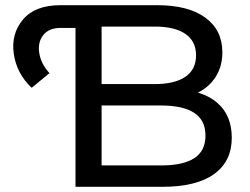

<svg xmlns="http://www.w3.org/2000/svg" viewBox="-20 -720 964 740"><path d="M271 -700H585.7Q706 -700 771.5 -651.9Q837 -603.9 837 -518.7Q837 -464.3 811.6 -424.4Q786.3 -384.6 743.6 -363.4Q700.9 -342.3 650.3 -342.3L668.1 -372.4Q759.9 -372.4 816.6 -324.4Q873.3 -276.3 873.3 -189Q873.3 -98.3 805.1 -49.1Q736.9 0 605.7 0H271ZM771.9 -197.6Q771.9 -256.6 728.5 -285Q685.1 -313.4 601.1 -313.4H363.1V-395.9H576Q653 -395.9 694.3 -423.9Q735.6 -452 735.6 -506.7Q735.6 -561.4 694.3 -589.5Q653 -617.6 576 -617.6H371.6V-82.4H601.1Q685.9 -82.4 728.9 -110.4Q771.9 -138.4 771.9 -197.6ZM213 -700H279.4V-612.4H213.7Q168.1 -612.4 146.4 -584.4Q124.7 -556.4 131.4 -515.1Q138 -473.7 170.7 -438L102 -381.6Q43.7 -437 33 -513.4Q22.3 -589.7 68.7 -644.9Q115.1 -700 213 -700Z"/></svg>

Font: iiserrat Thin
Style: Regular
Weight: 100
Designer: Akira Ohta
Foundry: Akira Ohta
Version: Version 1.200;Glyphs 3.3.1 (3343)